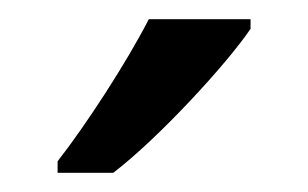

<svg xmlns="http://www.w3.org/2000/svg" viewBox="-20 -786 321 200"><path d="M241 -756V-766H135C112 -721 69 -655 40 -618V-606H98C145 -642 216 -719 241 -756Z"/></svg>

Font: Noto Sans Elbasan
Style: Regular
Weight: 400
Designer: Monotype Design Team
Foundry: Monotype Imaging Inc.
Version: Version 2.004